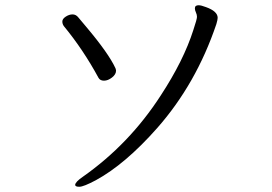

<svg xmlns="http://www.w3.org/2000/svg" viewBox="-20 -697 1040 733"><path d="M423 -427Q423 -413 407.5 -401Q392 -389 377 -389Q362 -389 356 -400Q298 -507 224 -597Q218 -605 218 -615Q218 -625 231 -633.5Q244 -642 257 -642Q270 -642 279 -630.5Q288 -619 308 -596Q395 -493 421 -436Q423 -430 423 -427ZM346 -9Q299 16 283 16Q267 16 267 9Q267 -2 296 -22Q474 -147 594 -333Q681 -466 718 -582Q732 -624 732 -632.5Q732 -641 728 -649.5Q724 -658 724 -665Q724 -677 738 -677Q748 -677 766 -670Q811 -654 811 -629Q811 -622 806 -605Q729 -377 580 -208Q458 -70 346 -9Z"/></svg>

Font: ToneOZ-Pinyin-WenKai-Regular
Style: Regular
Weight: 400
Designer: Fontworks Inc.
Foundry: ToneOZ
Version: Version 0.240331